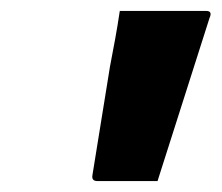

<svg xmlns="http://www.w3.org/2000/svg" viewBox="-20 -770 405 351"><path d="M268 -439H158Q147 -439 149 -450L181 -648Q186 -674 190.5 -698.5Q195 -723 199 -750H357Q369 -750 363 -737Z"/></svg>

Font: Recursive Sn Lnr St
Style: Bold Italic
Weight: 700
Italic angle: -15°
Version: Version 1.079;hotconv 1.0.112;makeotfexe 2.5.65598; ttfautoh